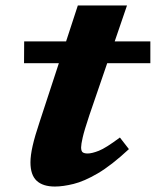

<svg xmlns="http://www.w3.org/2000/svg" viewBox="-20 -670 570 703"><path d="M307 -247.5Q288.5 -192 282.8 -166.8Q277 -141.5 277 -130.5Q277 -116.5 283 -112.2Q289 -108 301 -108Q316.5 -108 342 -118Q367.5 -128 419 -166.5L452 -124Q388 -64.5 338 -35.2Q288 -6 249.2 3.5Q210.5 13 181 13Q137 13 114.2 -8.2Q91.5 -29.5 91.5 -75.5Q91.5 -100.5 99.5 -136Q107.5 -171.5 125.5 -225L195.5 -438.5H68L68.5 -518.5H222L265 -650H445L400 -518.5H530.5V-438.5H372.5Z"/></svg>

Font: Newsreader 6pt
Style: Bold Italic
Weight: 700
Italic angle: -17°
Designer: Hugues Gentile
Foundry: Production Type
Version: Version 1.003; ttfautohint (v1.8.3)